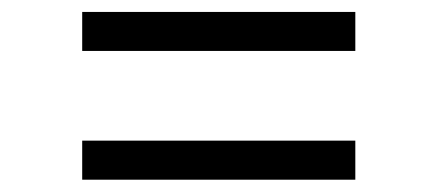

<svg xmlns="http://www.w3.org/2000/svg" viewBox="-20 -462 729 320"><path d="M117 -442.1H572.2V-377.1H117ZM117 -227.6H572.2V-162.5H117Z"/></svg>

Font: Lohit Gurmukhi
Style: Regular
Weight: 400
Version: Version 2.91.2